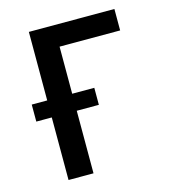

<svg xmlns="http://www.w3.org/2000/svg" viewBox="-102 -754 754 839"><g transform="rotate(-15 275.0 -335.0)"><path d="M105 0V-283H35V-360H105V-670H492V-573H218V-360H318V-283H218V0Z"/></g></svg>

Font: Lode
Style: Bold
Weight: 700
Monospace: yes
Designer: Belleve Invis
Foundry: Belleve Invis
Version: Version 29.2.0; ttfautohint (v1.8.3)